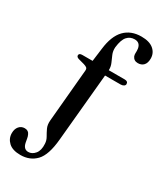

<svg xmlns="http://www.w3.org/2000/svg" viewBox="-299 -817 971 1145"><g transform="rotate(30 186.0 -244.5)"><path d="M204 45Q194 156 152.8 199Q111.5 242 46.5 242Q-8 242 -35.2 216.5Q-62.5 191 -62.5 154Q-62.5 125.5 -47.8 108Q-33 90.5 -9.5 90.5Q16.5 90.5 25.5 112.5Q31 124 32.8 136Q34.5 148 37.5 162Q45.5 203 78 203Q104 203 123.8 179.2Q143.5 155.5 140.5 110.5Q139.5 88 128 68.5Q116.5 49 106 26.8Q95.5 4.5 98.5 -26.5L131 -388Q132 -400.5 125.8 -406.2Q119.5 -412 104.5 -416.5L64 -427.5Q46.5 -432.5 46.5 -444.5Q46.5 -459.5 69 -459.5H139.5L151 -548.5Q162 -641.5 205.2 -686.2Q248.5 -731 320.5 -731Q375.5 -731 404.2 -706.8Q433 -682.5 433 -644.5Q433 -614 418.5 -598.2Q404 -582.5 379 -582.5Q351.5 -582.5 340.5 -607.5Q337 -620 338 -630.2Q339 -640.5 337 -658Q330.5 -696.5 293.5 -696.5Q262.5 -696.5 242.5 -674.2Q222.5 -652 216 -598Q214 -571 223.5 -549Q233 -527 242.5 -505.5Q252 -484 251 -459.5H360.5Q384 -459.5 384 -440.5Q384 -432 375.5 -426.5Q367 -421 353.5 -421H247.5Z"/></g></svg>

Font: Fraunces 9pt
Style: Regular
Weight: 400
Version: Version 1.000;[b76b70a41]